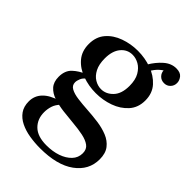

<svg xmlns="http://www.w3.org/2000/svg" viewBox="-236 -663 1027 1027"><g transform="rotate(45 277.5 -149.0)"><path d="M265 -479Q319 -479 368 -461.5Q417 -444 449 -408.5Q481 -373 481 -319Q481 -265 449 -229.5Q417 -194 368 -176.5Q319 -159 265 -159Q212 -159 163 -176.5Q114 -194 83.5 -229.5Q53 -265 53 -319Q53 -373 83.5 -408.5Q114 -444 163 -461.5Q212 -479 265 -479ZM270 -194Q308 -194 337 -224.5Q366 -255 366 -314Q366 -360 349.5 -388.5Q333 -417 309 -430.5Q285 -444 260 -444Q220 -444 194 -412.5Q168 -381 168 -325Q168 -280 183 -251Q198 -222 221.5 -208Q245 -194 270 -194ZM146 -122Q146 -99 167 -87.5Q188 -76 222.5 -71.5Q257 -67 297.5 -64.5Q338 -62 379 -56.5Q420 -51 454.5 -37Q489 -23 510 4Q531 31 531 76Q531 158 461 209Q391 260 263 260Q222 260 182.5 253.5Q143 247 111.5 231.5Q80 216 61.5 190Q43 164 43 125Q43 83 71.5 53Q100 23 155 7L178 16Q157 37 149.5 60.5Q142 84 142 108Q142 160 175.5 192.5Q209 225 276 225Q323 225 360.5 212Q398 199 421 175Q444 151 444 117Q444 87 423.5 72Q403 57 369 50Q335 43 294 39.5Q253 36 212.5 31Q172 26 138 15Q104 4 83.5 -19Q63 -42 63 -81Q63 -128 91 -154Q119 -180 157 -195L177 -180Q160 -168 153 -151.5Q146 -135 146 -122ZM351 -461Q375 -502 407 -530Q439 -558 477 -558Q508 -558 521.5 -541Q535 -524 535 -505Q535 -484 521 -469.5Q507 -455 486 -455Q464 -455 450 -469.5Q436 -484 436 -504Q436 -512 443 -522Q450 -532 456 -538L455 -511Q439 -506 419 -489Q399 -472 381 -440Z"/></g></svg>

Font: Brygada 1918 SemiBold
Style: Regular
Weight: 600
Designer: Mateusz Machalski | Borys Kosmynka | Przemek Hoffer
Foundry: NIEPODLEGLA 2018
Version: Version 3.006